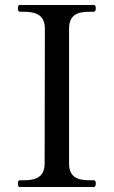

<svg xmlns="http://www.w3.org/2000/svg" viewBox="-20 -750 456 770"><path d="M356 0C362 0 364 -5 364 -14C364 -22 363 -27 356 -27H342C289 -27 257 -40 257 -95V-634C257 -688 286 -703 342 -703H356C362 -703 364 -708 364 -716C364 -725 363 -730 356 -730H59C54 -730 52 -725 52 -716C52 -708 54 -703 59 -703H74C126 -703 160 -689 160 -634L159 -95C159 -42 128 -27 74 -27H59C54 -27 52 -22 52 -14C52 -5 54 0 59 0Z"/></svg>

Font: Shippori Mincho OTF Medium
Style: Regular
Weight: 500
Designer: FONTDASU
Foundry: FONTDASU / Google Inc. / but / Adobe
Version: Version 3.300;hotconv 1.0.109;makeotfexe 2.5.65596